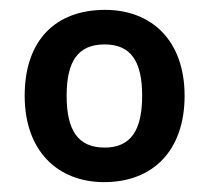

<svg xmlns="http://www.w3.org/2000/svg" viewBox="-20 -835 423 389"><path d="M354 -641C354 -753 287 -815 193 -815C92 -815 30 -753 30 -641C30 -529 97 -466 191 -466C290 -466 354 -530 354 -641ZM115 -641C115 -711 138 -745 192 -745C245 -745 268 -711 268 -641C268 -571 245 -536 192 -536C138 -536 115 -571 115 -641Z"/></svg>

Font: Noto Sans Kannada UI SemiBold
Style: Regular
Weight: 600
Designer: Jelle Bosma - Monotype Design Team
Foundry: Monotype Imaging Inc.
Version: Version 2.005